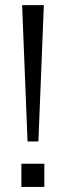

<svg xmlns="http://www.w3.org/2000/svg" viewBox="-20 -739 261 759"><path d="M88.9 -179.7 67.4 -718.8H153.3L131.8 -179.7ZM64.5 0V-91.8H155.3V0Z"/></svg>

Font: Min Sans Light
Style: Regular
Weight: 300
Designer: Jinseong-Kim, NotoSansCJK, Nunito
Foundry: Jinseong-Kim
Version: Version 1.400;Glyphs 3.1.2 (3151)